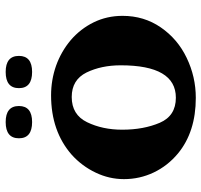

<svg xmlns="http://www.w3.org/2000/svg" viewBox="-36 -670 710 677"><g transform="rotate(-90 318.5 -331.0)"><path d="M427.2 -259.8Q427.2 -328.1 401.9 -380.4Q376 -432.6 315.4 -432.6Q252.9 -432.6 226.6 -378.4Q200.2 -324.2 200.2 -254.4Q200.2 -179.2 224.6 -122.1Q249 -65.4 313 -65.4Q427.2 -65.4 427.2 -259.8ZM116.2 -58.1Q72.8 -94.2 49.3 -143.6Q25.9 -192.9 25.9 -248.5Q25.9 -300.3 48.8 -348.1Q71.8 -396.5 111.8 -432.6Q194.8 -505.4 321.3 -505.4Q375.5 -505.4 425.8 -487.8Q476.1 -469.7 516.1 -436Q555.7 -401.9 578.6 -355.5Q601.6 -308.6 601.6 -253.4Q601.6 -177.7 561 -118.7Q520 -59.1 453.6 -27.3Q386.7 4.9 312.5 4.9Q192.4 4.9 116.2 -58.1ZM227.1 -572.3Q169.9 -572.3 169.9 -618.7Q169.9 -665.5 227.1 -665.5Q283.7 -665.5 283.7 -618.7Q283.7 -572.3 227.1 -572.3ZM403.8 -572.3Q346.7 -572.3 346.7 -618.7Q346.7 -665.5 403.8 -665.5Q460.4 -665.5 460.4 -618.7Q460.4 -572.3 403.8 -572.3Z"/></g></svg>

Font: inglobal
Style: Bold
Weight: 700
Designer: Andrey Kochetov, Denis Davydov, Evgeny Yurtaev
Foundry: inglobal.ru
Version: Version 1.00 September 25, 2014, initial release